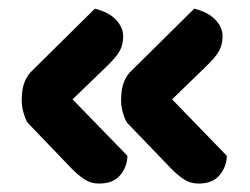

<svg xmlns="http://www.w3.org/2000/svg" viewBox="-20 -454 584 448"><path d="M149.3 -222.2 277.3 -90.5Q277.3 -66.3 261.1 -46Q244.9 -25.7 210.9 -25.7Q191.6 -25.7 175.9 -36.3Q160.3 -46.9 145.3 -62.6L44.3 -167.9Q38.9 -177 34.8 -191.2Q30.7 -205.3 30.7 -219.6Q30.7 -247 37.6 -263.3Q44.4 -279.6 55 -289.1L201.4 -433.8Q234.2 -425.5 250.8 -407.8Q267.4 -390.2 267.4 -369.3Q267.4 -350.2 259.5 -335.4Q251.5 -320.6 226.9 -297.1ZM381.5 -222.2 509.2 -90.5Q509.2 -66.3 493 -46Q476.7 -25.7 443.1 -25.7Q423.7 -25.7 408 -36.3Q392.2 -46.9 377.5 -62.6L276.2 -167.9Q270.8 -177 266.7 -191.2Q262.6 -205.3 262.6 -219.6Q262.6 -247 269.5 -263.3Q276.3 -279.6 286.9 -289.1L433.3 -433.8Q466.1 -425.5 482.7 -407.8Q499.3 -390.2 499.3 -369.3Q499.3 -350.2 491.3 -335.4Q483.4 -320.6 458.8 -297.1Z"/></svg>

Font: Baloo Bhaina 2
Style: Regular
Weight: 400
Designer: Yesha Goshar, Manish Minz, Shuchita Grover and Ek Type
Foundry: Ek Type
Version: Version 1.700